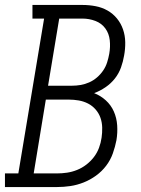

<svg xmlns="http://www.w3.org/2000/svg" viewBox="-50 -755 570 775"><path d="M-30 0V-55H24L128 -680H81V-735H283Q310 -735 336 -730Q362 -725 384 -712.5Q406 -700 422 -680.5Q438 -661 446.5 -636.5Q455 -612 455.5 -585Q456 -558 451 -531Q447 -507 438.5 -483Q430 -459 414 -438.5Q398 -418 376 -403Q354 -388 330 -379Q356 -369 377 -350Q398 -331 409.5 -305Q421 -279 423 -249Q425 -219 420 -189Q415 -163 405.5 -136Q396 -109 378.5 -86Q361 -63 337.5 -46Q314 -29 287.5 -18.5Q261 -8 234 -4Q207 0 180 0ZM144 -409H240Q258 -409 275.5 -412Q293 -415 310 -422.5Q327 -430 341.5 -442.5Q356 -455 366.5 -470.5Q377 -486 382.5 -503.5Q388 -521 391 -538Q396 -566 393 -593Q390 -620 375 -640.5Q360 -661 335 -670.5Q310 -680 283 -680H189ZM86 -55H180Q200 -55 220.5 -58Q241 -61 261 -69Q281 -77 298.5 -90.5Q316 -104 329 -121Q342 -138 349.5 -158Q357 -178 360 -199Q363 -219 362.5 -240Q362 -261 355.5 -279.5Q349 -298 336 -313Q323 -328 305.5 -337Q288 -346 268 -349.5Q248 -353 227 -353H135Z"/></svg>

Font: Iosevka Slab Light Oblique
Style: Regular
Weight: 300
Italic angle: -9°
Monospace: yes
Designer: Belleve Invis
Foundry: Belleve Invis
Version: Version 11.1.1; ttfautohint (v1.8.3)